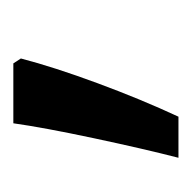

<svg xmlns="http://www.w3.org/2000/svg" viewBox="-20 -136 285 285"><g transform="rotate(-90 122.5 6.5)"><path d="M170.9 -116.2 178.2 -105Q165.5 -56.2 141.6 8.5Q117.7 73.2 91.8 128.9H30.8Q43.9 78.1 59.8 3.4Q75.7 -71.3 82 -116.2Z"/></g></svg>

Font: f0_31487 
Style: Regular
Weight: 400
Foundry: Ascender Corporation
Version: Version 1.10